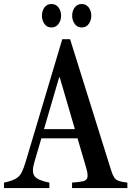

<svg xmlns="http://www.w3.org/2000/svg" viewBox="-38 -962 671 982"><path d="M280.5 -761.5H320.5L531 -89Q538 -66.5 546.2 -54.2Q554.5 -42 570 -36.5Q585.5 -31 613.5 -28V0H330.5V-28Q367.5 -30.5 386.8 -35Q406 -39.5 409.2 -55Q412.5 -70.5 402.5 -105L358.5 -254.5H173.5L137 -130Q123 -82 139 -60.8Q155 -39.5 214.5 -28V0H-17.5V-28Q22.5 -36.5 42.5 -48Q62.5 -59.5 73 -80.5Q83.5 -101.5 94.5 -138.5ZM264.5 -566.5 187 -301.5H345L267.5 -566.5ZM380 -821.5Q357 -821.5 344 -840Q331 -858.5 331 -881Q331 -906 344 -923.8Q357 -941.5 380 -941.5Q402.5 -941.5 415.8 -923.8Q429 -906 429 -881Q429 -858.5 416.2 -840Q403.5 -821.5 380 -821.5ZM225 -821.5Q201.5 -821.5 189 -840Q176.5 -858.5 176.5 -881Q176.5 -906 189.2 -923.8Q202 -941.5 225 -941.5Q248 -941.5 261.2 -923.8Q274.5 -906 274.5 -881Q274.5 -858.5 261.5 -840Q248.5 -821.5 225 -821.5Z"/></svg>

Font: Libre Caslon Condensed Medium
Style: Regular
Weight: 500
Designer: Pablo Impallari, Rodrigo Fuenzalida, Katja Schimmel, Ertekin Erdin
Foundry: Pablo Impallari, Rodrigo Fuenzalida
Version: Version 2.000; ttfautohint (v1.8.4.7-5d5b);gftools[0.9.33]